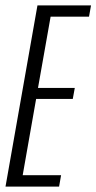

<svg xmlns="http://www.w3.org/2000/svg" viewBox="-48 -695 358 715"><path d="M-27.5 0 91.5 -675H291L283.5 -633H140.5L93.5 -367.5H230.5L223 -326.5H86.5L36.5 -42.5H179.5L172 0Z"/></svg>

Font: Anybody Condensed Light
Style: Italic
Weight: 300
Width: 3
Italic angle: -10°
Designer: Tyler Finck
Foundry: Etcetera Type Company
Version: Version 1.010; ttfautohint (v1.8.3) -l 8 -r 50 -G 200 -x 14 